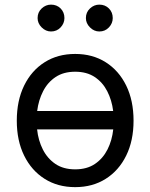

<svg xmlns="http://www.w3.org/2000/svg" viewBox="-20 -781 637 813"><path d="M298.3 11.4Q224.4 11.4 168.9 -23.8Q113.3 -58.9 82.2 -122.2Q51.1 -185.4 51.1 -269.9Q51.1 -355.1 82.2 -418.7Q113.3 -482.2 168.9 -517.4Q224.4 -552.6 298.3 -552.6Q372.2 -552.6 427.7 -517.4Q483.3 -482.2 514.4 -418.7Q545.5 -355.1 545.5 -269.9Q545.5 -185.4 514.4 -122.2Q483.3 -58.9 427.7 -23.8Q372.2 11.4 298.3 11.4ZM298.3 -63.9Q348 -63.9 381.9 -86.8Q415.8 -109.7 435.2 -148.1Q454.5 -186.4 459.5 -233H137.1Q142 -186.4 161.4 -148.1Q180.8 -109.7 214.7 -86.8Q248.6 -63.9 298.3 -63.9ZM137.4 -311.1H459.2Q453.5 -356.9 434.1 -394.7Q414.8 -432.5 381 -454.9Q347.3 -477.3 298.3 -477.3Q249.3 -477.3 215.6 -454.9Q181.8 -432.5 162.5 -394.7Q143.1 -356.9 137.4 -311.1ZM196 -647.7Q173.7 -647.7 156.4 -665Q139.2 -682.2 139.2 -704.5Q139.2 -729 156.4 -745.2Q173.7 -761.4 196 -761.4Q220.5 -761.4 236.7 -745.2Q252.8 -729 252.8 -704.5Q252.8 -682.2 236.7 -665Q220.5 -647.7 196 -647.7ZM400.6 -647.7Q378.2 -647.7 361 -665Q343.7 -682.2 343.7 -704.5Q343.7 -729 361 -745.2Q378.2 -761.4 400.6 -761.4Q425.1 -761.4 441.2 -745.2Q457.4 -729 457.4 -704.5Q457.4 -682.2 441.2 -665Q425.1 -647.7 400.6 -647.7Z"/></svg>

Font: Inter UI
Style: Regular
Weight: 400
Designer: Rasmus Andersson
Foundry: rsms
Version: 3.2;8d6f07862